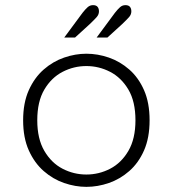

<svg xmlns="http://www.w3.org/2000/svg" viewBox="-20 -715 672 747"><path d="M316 12Q273 12 229.5 -3Q186 -18 150 -49.5Q114 -81 92 -130Q70 -179 70 -247Q70 -315 92 -364Q114 -413 150 -444.5Q186 -476 229.5 -491Q273 -506 316 -506Q360 -506 403.5 -491Q447 -476 483 -444.5Q519 -413 540.5 -364Q562 -315 562 -247Q562 -179 540.5 -130Q519 -81 483 -49.5Q447 -18 403.5 -3Q360 12 316 12ZM316 -36Q365 -36 408.5 -58.5Q452 -81 479.5 -128Q507 -175 507 -247Q507 -320 479.5 -366.5Q452 -413 408.5 -435.5Q365 -458 316 -458Q267 -458 223.5 -435.5Q180 -413 152.5 -366.5Q125 -320 125 -247Q125 -175 152.5 -128Q180 -81 223.5 -58.5Q267 -36 316 -36ZM230 -569 301 -665Q312 -679 321 -687Q330 -695 342 -695Q354 -695 359.5 -688.5Q365 -682 365 -671Q365 -659 357 -649.5Q349 -640 329 -621L272 -569ZM356 -569 427 -665Q438 -679 447 -687Q456 -695 468 -695Q480 -695 485.5 -688.5Q491 -682 491 -671Q491 -659 483 -649.5Q475 -640 455 -621L398 -569Z"/></svg>

Font: Atkinson Hyperlegible Mono ExtraLight
Style: Regular
Weight: 200
Monospace: yes
Designer: Elliott Scott, Megan Eiswerth, Linus Boman, Theodore Petrosky, Letters from Sweden
Foundry: Applied Design Works, Letters from Sweden
Version: Version 2.001